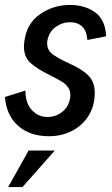

<svg xmlns="http://www.w3.org/2000/svg" viewBox="-30 -542 452 778"><path d="M-10 -149 73 -175Q73 -124 99 -96Q125 -68 162 -68Q196 -68 222 -88.5Q248 -109 254 -144Q255 -149 255 -158Q255 -177 244 -190.5Q233 -204 219.5 -212Q206 -220 171 -238Q120 -263 93.5 -287Q67 -311 67 -354Q67 -361 69 -377Q79 -448 133 -485Q187 -522 253 -522Q314 -522 355.5 -492Q397 -462 400 -395L324 -380Q321 -418 302.5 -435Q284 -452 255 -452Q223 -452 196 -433Q169 -414 162 -378Q161 -374 161 -367Q161 -340 181 -324Q201 -308 246 -287Q299 -264 326.5 -237.5Q354 -211 354 -166Q354 -114 329.5 -74Q305 -34 262.5 -12Q220 10 169 10Q91 10 43.5 -32Q-4 -74 -10 -149ZM86 68H192L61 216H3Z"/></svg>

Font: Decalotype Medium Italic
Style: Regular
Weight: 500
Italic angle: -12°
Designer: Alfredo Marco Pradil
Foundry: Alfredo Marco Pradil
Version: Version 1.0